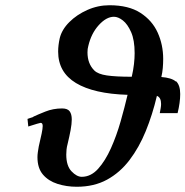

<svg xmlns="http://www.w3.org/2000/svg" viewBox="-20 -701 708 733"><path d="M590 -269Q592 -280 593.5 -288.5Q595 -297 595 -304Q595 -329 579 -335Q562 -263 536.5 -200.5Q511 -138 474.5 -90Q438 -42 388.5 -15Q339 12 273 12Q234 12 199.5 1Q165 -10 144 -34.5Q123 -59 123 -101Q123 -110 124.5 -120.5Q126 -131 128 -142Q135 -172 139 -191Q143 -210 143 -220Q143 -232 135 -232Q133 -232 121.5 -228.5Q110 -225 99 -221.5Q88 -218 88 -218L85 -247L108 -255H106Q123 -263 153 -275Q183 -287 217 -287Q238 -287 246 -276Q254 -265 254 -245Q254 -228 249.5 -204Q245 -180 238 -151Q235 -140 234 -130Q233 -120 233 -111Q233 -68 253 -47Q273 -26 292 -26Q327 -26 354.5 -56.5Q382 -87 403.5 -135Q425 -183 440.5 -237.5Q456 -292 467 -339Q338 -343 270 -384Q202 -425 202 -504Q202 -528 208 -555Q216 -588 244.5 -616.5Q273 -645 313.5 -663Q354 -681 398 -681Q471 -681 516 -652Q561 -623 582 -576.5Q603 -530 603 -476Q603 -459 601.5 -441.5Q600 -424 596 -407Q635 -404 651 -390L652 -391Q668 -376 668 -342Q668 -310 658 -269ZM340 -432Q354 -418 388 -413Q422 -408 483 -408Q489 -434 491.5 -456.5Q494 -479 494 -498Q494 -548 480.5 -578.5Q467 -609 449 -623Q431 -637 415 -637Q386 -637 357 -605Q328 -573 317 -525Q314 -515 314 -501Q314 -458 340 -432Z"/></svg>

Font: Libertinus Serif Semibold Italic
Style: Regular
Weight: 600
Italic angle: -11.5°
Designer: Philipp H. Poll, Khaled Hosny
Foundry: Caleb Maclennan
Version: Version 7.051;RELEASE